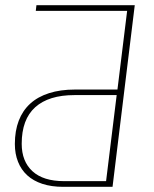

<svg xmlns="http://www.w3.org/2000/svg" viewBox="-20 -723 597 743"><path d="M434.5 -376.5 472 -681H118.5L121 -703H501.5L415.5 0H225Q179 0 144 -11.5Q109 -23 85.5 -44.5Q62 -66 49.8 -96.8Q37.5 -127.5 37.5 -166Q37.5 -216.5 52.5 -255.8Q67.5 -295 96.8 -321.8Q126 -348.5 169.8 -362.5Q213.5 -376.5 270.5 -376.5ZM64 -166.5Q64 -98.5 105.8 -60.2Q147.5 -22 228 -22H390.5L431.5 -355H268Q168.5 -355 116.2 -308Q64 -261 64 -166.5Z"/></svg>

Font: Lato Thin
Style: Italic
Weight: 200
Italic angle: -7°
Designer: Lukasz Dziedzic
Foundry: tyPoland Lukasz Dziedzic
Version: Version 2.007; 2014-02-27